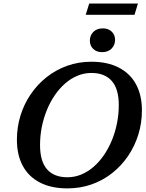

<svg xmlns="http://www.w3.org/2000/svg" viewBox="-20 -1030 808 1062"><path d="M201.5 -227.5Q201.5 -137.5 240.2 -93.5Q279 -49.5 352.5 -49.5Q393 -49.5 429.8 -64.8Q466.5 -80 498.2 -107.8Q530 -135.5 555.5 -173Q581 -210.5 599.2 -255Q617.5 -299.5 627.2 -348.8Q637 -398 637 -448.5Q637 -538.5 598 -582.5Q559 -626.5 485.5 -626.5Q445.5 -626.5 408.8 -611.2Q372 -596 340.2 -568.2Q308.5 -540.5 283 -503.2Q257.5 -466 239.2 -421.2Q221 -376.5 211.2 -327.5Q201.5 -278.5 201.5 -227.5ZM765 -418.5Q765 -349.5 745.2 -285.8Q725.5 -222 688.8 -167.8Q652 -113.5 601 -73Q550 -32.5 487.2 -10.2Q424.5 12 352.5 12Q264 12 201.5 -20Q139 -52 106.2 -112.2Q73.5 -172.5 73.5 -257.5Q73.5 -326.5 93.2 -390.5Q113 -454.5 149.8 -508.5Q186.5 -562.5 237.5 -603Q288.5 -643.5 351.2 -666Q414 -688.5 485.5 -688.5Q574.5 -688.5 637 -656.2Q699.5 -624 732.2 -564Q765 -504 765 -418.5ZM544.5 -741.5Q514 -741.5 495.5 -759.5Q477 -777.5 477 -805Q477 -834 496.2 -853.5Q515.5 -873 549 -873Q579.5 -873 598 -855Q616.5 -837 616.5 -809.5Q616.5 -781 597.2 -761.2Q578 -741.5 544.5 -741.5ZM454 -948 473.5 -1010.5H743L724 -948Z"/></svg>

Font: Newsreader 16pt 16pt SemiBold
Style: Italic
Weight: 600
Italic angle: -17°
Version: Version 1.003